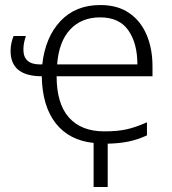

<svg xmlns="http://www.w3.org/2000/svg" viewBox="-20 -562 682 763"><path d="M352 6Q255 -4 201.5 -72Q148 -140 146 -259Q22 -259 22 -360Q22 -376 25.5 -391.5Q29 -407 34 -419H83Q79 -408 76 -394Q73 -380 73 -365Q73 -306 139 -306H148Q160 -414 220 -478Q280 -542 379 -542Q447 -542 493 -510.5Q539 -479 562.5 -424Q586 -369 586 -298V-259H205Q205 -150 254 -95Q303 -40 394 -40Q447 -40 483 -48Q519 -56 564 -76V-24Q527 -7 490.5 0.5Q454 8 408 9V181H352ZM378 -493Q304 -493 259 -445Q214 -397 207 -306H526Q526 -390 490 -441.5Q454 -493 378 -493Z"/></svg>

Font: Noto Sans Light
Style: Regular
Weight: 300
Designer: Monotype Design Team
Foundry: Monotype Imaging Inc.
Version: Version 2.007